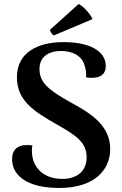

<svg xmlns="http://www.w3.org/2000/svg" viewBox="-20 -919 604 953"><path d="M439 -824C428 -851 393 -889 370 -899L228 -771C227 -766 239 -747 247 -743ZM274 14C449 14 527 -76 527 -179C527 -297 430 -357 332 -410C219 -473 176 -510 176 -577C176 -646 234 -666 281 -666C352 -666 392 -633 401 -589C407 -572 409 -554 407 -535C419 -533 433 -532 443 -533C490 -535 505 -561 505 -591C505 -670 418 -710 295 -710C171 -710 64 -661 64 -536C64 -422 142 -369 266 -299C360 -246 410 -210 410 -139C410 -65 357 -31 290 -31C195 -31 148 -87 140 -147C138 -164 137 -182 141 -197C63 -208 40 -172 40 -129C40 -49 113 14 274 14Z"/></svg>

Font: Arima Koshi ExtraBold
Style: Regular
Weight: 800
Designer: Joana Correia and Natanael Gama
Foundry: NDISCOVER
Version: Version 1.019;PS 001.019;hotconv 1.0.88;makeotf.lib2.5.64775